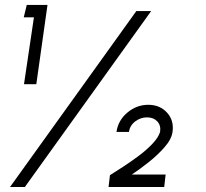

<svg xmlns="http://www.w3.org/2000/svg" viewBox="-20 -744 818 764"><path d="M75.5 -409 115 -675H74.5L86.5 -724.5H169L124.5 -409ZM20 0 522.5 -700H581.5L79 0ZM412 0 417.5 -47Q438.5 -60 469.2 -80Q500 -100 531.5 -123.5Q563 -147 586.5 -171.8Q610 -196.5 617 -219Q621 -245 605.8 -261Q590.5 -277 565 -277Q539.5 -277 518.2 -261Q497 -245 493 -219H443.5Q450 -265 486.8 -296Q523.5 -327 570 -327Q616 -327 644.5 -296Q673 -265 666.5 -219Q662.5 -190 635.2 -158.8Q608 -127.5 571.8 -98.8Q535.5 -70 504.5 -49.5H639L633.5 0Z"/></svg>

Font: Urbanist Light
Style: Italic
Weight: 300
Italic angle: -8°
Designer: Corey Hu
Foundry: Corey Hu
Version: Version 1.330; ttfautohint (v1.8.4.7-5d5b)